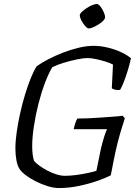

<svg xmlns="http://www.w3.org/2000/svg" viewBox="-20 -952 706 972"><path d="M279 0Q252 0 221.5 -9.5Q191 -19 162 -33.5Q133 -48 110.5 -65Q88 -82 78 -98Q68 -114 63 -141.5Q58 -169 58 -201Q58 -237 64.5 -283Q71 -329 82 -378.5Q93 -428 107 -474Q121 -520 136.5 -558Q152 -596 166 -617Q190 -634 224.5 -652Q259 -670 299 -685.5Q339 -701 379 -710.5Q419 -720 454 -720Q489 -720 526 -711Q563 -702 594 -687.5Q625 -673 643 -657Q637 -629 627.5 -597.5Q618 -566 607.5 -539Q597 -512 588 -497Q572 -495 561 -498.5Q550 -502 546 -505L552 -625Q540 -632 516.5 -639.5Q493 -647 467.5 -652.5Q442 -658 424 -658Q401 -658 368 -651Q335 -644 302 -634Q269 -624 245 -612Q226 -581 207.5 -532Q189 -483 174.5 -426Q160 -369 151.5 -312.5Q143 -256 143 -211Q143 -188 145.5 -169Q148 -150 152 -138Q161 -127 178.5 -114Q196 -101 218.5 -89Q241 -77 265 -69.5Q289 -62 308 -62Q335 -62 365.5 -66Q396 -70 423.5 -76Q451 -82 468 -87L490 -195Q498 -230 507 -258.5Q516 -287 522 -298H353Q357 -317 362.5 -332Q368 -347 372 -352Q395 -352 424 -353Q453 -354 485 -356.5Q517 -359 547.5 -361Q578 -363 601 -366L612 -353Q606 -334 596.5 -304Q587 -274 576.5 -233.5Q566 -193 556 -142L541 -65Q520 -53 476.5 -37.5Q433 -22 381 -11Q329 0 279 0ZM430 -808Q422 -808 411 -820.5Q400 -833 392 -848.5Q384 -864 384 -874Q384 -882 394.5 -892Q405 -902 419.5 -911.5Q434 -921 448 -926.5Q462 -932 470 -932Q478 -932 488 -919.5Q498 -907 505 -891Q512 -875 512 -865Q512 -857 502.5 -847Q493 -837 479 -828.5Q465 -820 451.5 -814Q438 -808 430 -808Z"/></svg>

Font: Texturina 12pt ExtraLight
Style: Italic
Weight: 250
Italic angle: -11°
Designer: Guillermo Torres Carreño
Foundry: Omnibus-Type
Version: Version 1.002